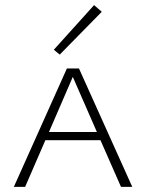

<svg xmlns="http://www.w3.org/2000/svg" viewBox="-20 -729 570 749"><path d="M213 -516 190 -535 347 -709 377 -683ZM372 -182H157L78 0H34L241 -462H288L496 0H452ZM358 -214 264 -429 171 -214Z"/></svg>

Font: Ysabeau SC Light
Style: Regular
Weight: 300
Designer: Christian Thalmann (Catharsis Fonts)
Version: Version 0.003